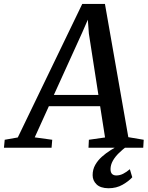

<svg xmlns="http://www.w3.org/2000/svg" viewBox="-88 -768 768 998"><path d="M-67.5 0 -63.5 -41.5 4.5 -53.5 339.5 -747.5H457.5L579 -55L659 -41.5L656.5 0H372L374 -41.5L458 -53.5L432.5 -216H166L92.5 -54L183.5 -41.5L180 0ZM192 -274.5H423.5L374 -593L368.5 -665.5L339 -598ZM475.5 210.5Q434 210 413.8 190.2Q393.5 170.5 393.5 142.5Q393.5 113 407 89.2Q420.5 65.5 441.5 46.8Q462.5 28 486.8 12.8Q511 -2.5 532.5 -15L556.5 -25.5L573.5 -9.5Q549.5 8.5 529.8 27.8Q510 47 498.5 67.8Q487 88.5 486.5 110Q486.5 128.5 494.5 136.2Q502.5 144 516.5 144Q535 144 552.2 135.2Q569.5 126.5 587 111.5L599.5 153.5Q581 174 549.2 192.2Q517.5 210.5 475.5 210.5Z"/></svg>

Font: Merriweather 20pt Medium
Style: Italic
Weight: 500
Italic angle: -7.8°
Version: Version 2.101